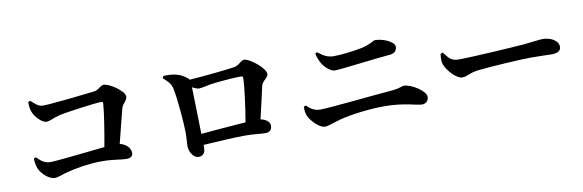

<svg xmlns="http://www.w3.org/2000/svg" viewBox="-46 -1020 4093 1349"><g transform="rotate(-10 2000.0 -345.5)"><path d="M173 -625C172 -602 176 -575 182 -557C194 -519 243 -466 276 -466C302 -466 330 -485 373 -495C434 -509 635 -536 679 -536C688 -536 691 -532 690 -523C687 -468 665 -328 645 -220C526 -208 300 -182 254 -182C213 -182 187 -204 158 -233L144 -227C142 -210 147 -178 156 -155C172 -116 223 -67 264 -67C293 -67 317 -81 361 -92C411 -105 513 -125 609 -125C692 -125 746 -111 782 -111C814 -111 830 -123 830 -146C830 -177 804 -212 755 -223C779 -316 801 -409 816 -465C825 -499 858 -515 858 -543C858 -586 753 -652 716 -652C688 -652 681 -622 638 -617C583 -610 326 -582 273 -582C238 -582 219 -603 188 -631Z M1332 -193C1330 -270 1327 -449 1324 -527C1342 -517 1360 -510 1373 -510C1393 -510 1426 -520 1458 -525C1512 -533 1624 -542 1676 -542C1687 -542 1690 -537 1690 -526C1690 -480 1671 -331 1652 -219C1557 -213 1424 -201 1332 -193ZM1132 -626C1172 -591 1187 -573 1195 -537C1210 -465 1225 -283 1225 -226C1226 -190 1221 -152 1221 -126C1221 -81 1252 -37 1285 -37C1322 -37 1334 -63 1334 -94V-114C1442 -121 1559 -128 1636 -128C1691 -128 1745 -120 1778 -120C1810 -120 1824 -139 1824 -166C1824 -195 1793 -215 1759 -221C1779 -307 1800 -396 1812 -452C1820 -487 1862 -499 1862 -528C1862 -571 1755 -654 1719 -654C1691 -654 1680 -620 1637 -614C1596 -607 1416 -589 1318 -582C1316 -586 1313 -589 1308 -593C1255 -638 1201 -643 1140 -640Z M2784 -559C2784 -596 2703 -630 2647 -630C2634 -630 2611 -605 2541 -591C2485 -580 2398 -569 2343 -569C2300 -569 2268 -588 2232 -617L2218 -609C2224 -583 2233 -558 2248 -533C2267 -503 2305 -469 2334 -469C2380 -469 2608 -500 2736 -511C2768 -513 2784 -535 2784 -559ZM2085 -188C2098 -157 2156 -92 2196 -92C2223 -92 2260 -109 2308 -122C2394 -145 2529 -161 2630 -161C2775 -161 2857 -127 2896 -127C2925 -127 2943 -148 2943 -175C2943 -216 2844 -279 2792 -279C2775 -279 2762 -266 2705 -261C2566 -250 2250 -216 2185 -216C2146 -216 2117 -234 2089 -262L2074 -256C2074 -224 2077 -206 2085 -188Z M3085 -455C3082 -431 3079 -402 3088 -379C3106 -330 3168 -265 3207 -265C3245 -265 3260 -289 3332 -296C3409 -305 3633 -319 3709 -319C3779 -319 3814 -316 3854 -316C3896 -316 3920 -330 3920 -359C3920 -402 3868 -433 3808 -433C3784 -433 3739 -425 3672 -419C3611 -414 3309 -394 3202 -394C3149 -394 3132 -421 3102 -461Z"/></g></svg>

Font: Source Han Serif
Style: Bold
Weight: 700
Designer: Ryoko NISHIZUKA 西塚涼子 (kana & ideographs); Frank Grießhammer (Latin, Greek & Cyrillic); Wenlong ZHANG 张文龙 (bopomofo); San
Foundry: Adobe Systems Incorporated
Version: Version 1.001;PS 1.001;hotconv 16.6.54;makeotf.lib2.5.65590